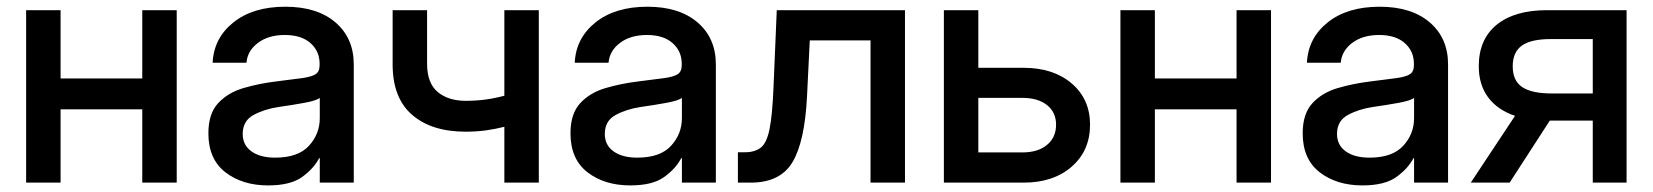

<svg xmlns="http://www.w3.org/2000/svg" viewBox="-20 -546 4941 574"><path d="M161.1 -515.6V-311.5H405.3V-515.6H508.3V0H405.3V-219.2H161.1V0H58.1V-515.6Z M781.7 8.3Q704.6 8.3 653.8 -31Q603 -70.3 603 -147.5Q603 -206.1 632.1 -237.5Q661.1 -269 707.8 -282.7Q754.4 -296.4 806.6 -302.7Q855 -308.6 883.3 -312.5Q911.6 -316.4 923.6 -324.2Q935.5 -332 935.5 -351.1V-355.5Q935.5 -393.1 908.2 -417.2Q880.9 -441.4 831.5 -441.4Q782.2 -441.4 751 -417.7Q719.7 -394 716.8 -358.4H615.7Q619.1 -432.1 677.7 -479Q736.3 -525.9 833 -525.9Q928.2 -525.9 982.9 -479Q1037.6 -432.1 1037.6 -353.5V0H936V-73.2H934.1Q918 -42 883.1 -16.8Q848.1 8.3 781.7 8.3ZM802.7 -74.7Q871.1 -74.7 903.6 -110.1Q936 -145.5 936 -192.9V-253.4Q925.8 -245.1 889.6 -238.5Q853.5 -231.9 812.5 -226.1Q770 -219.7 737.8 -202.1Q705.6 -184.6 705.6 -145.5Q705.6 -112.3 731.7 -93.5Q757.8 -74.7 802.7 -74.7Z M1372.1 -152.3Q1270.5 -152.3 1212.2 -202.6Q1153.8 -252.9 1153.8 -353.5V-515.6H1256.8V-355.5Q1256.8 -297.4 1288.6 -271Q1320.3 -244.6 1372.1 -244.6Q1403.8 -244.6 1432.1 -248.5Q1460.4 -252.4 1487.8 -259.8V-515.6H1590.8V0H1487.8V-167Q1461.4 -160.2 1432.6 -156.2Q1403.8 -152.3 1372.1 -152.3Z M1864.3 8.3Q1787.1 8.3 1736.3 -31Q1685.5 -70.3 1685.5 -147.5Q1685.5 -206.1 1714.6 -237.5Q1743.7 -269 1790.3 -282.7Q1836.9 -296.4 1889.2 -302.7Q1937.5 -308.6 1965.8 -312.5Q1994.1 -316.4 2006.1 -324.2Q2018.1 -332 2018.1 -351.1V-355.5Q2018.1 -393.1 1990.7 -417.2Q1963.4 -441.4 1914.1 -441.4Q1864.7 -441.4 1833.5 -417.7Q1802.2 -394 1799.3 -358.4H1698.2Q1701.7 -432.1 1760.3 -479Q1818.8 -525.9 1915.5 -525.9Q2010.7 -525.9 2065.4 -479Q2120.1 -432.1 2120.1 -353.5V0H2018.6V-73.2H2016.6Q2000.5 -42 1965.6 -16.8Q1930.7 8.3 1864.3 8.3ZM1885.3 -74.7Q1953.6 -74.7 1986.1 -110.1Q2018.6 -145.5 2018.6 -192.9V-253.4Q2008.3 -245.1 1972.2 -238.5Q1936 -231.9 1895 -226.1Q1852.5 -219.7 1820.3 -202.1Q1788.1 -184.6 1788.1 -145.5Q1788.1 -112.3 1814.2 -93.5Q1840.3 -74.7 1885.3 -74.7Z M2186 0V-90.8H2206.5Q2237.3 -90.8 2254.9 -105Q2272.5 -119.1 2280.8 -160.9Q2289.1 -202.6 2292.5 -286.1L2302.2 -515.6H2685.5V0H2582.5V-425.3H2400.9L2392.6 -256.8Q2385.7 -122.1 2349.1 -61Q2312.5 0 2224.1 0Z M2904.8 -343.3H3040Q3129.4 -343.3 3184.1 -296.4Q3238.8 -249.5 3238.8 -173.3Q3238.8 -95.7 3184.1 -47.9Q3129.4 0 3040 0H2801.8V-515.6H2904.8ZM2904.8 -253.4V-90.3H3036.1Q3083 -90.3 3110.1 -112.8Q3137.2 -135.3 3137.2 -173.3Q3137.2 -210.4 3110.1 -231.9Q3083 -253.4 3036.1 -253.4Z M3432.6 -515.6V-311.5H3676.8V-515.6H3779.8V0H3676.8V-219.2H3432.6V0H3329.6V-515.6Z M4053.2 8.3Q3976.1 8.3 3925.3 -31Q3874.5 -70.3 3874.5 -147.5Q3874.5 -206.1 3903.6 -237.5Q3932.6 -269 3979.2 -282.7Q4025.9 -296.4 4078.1 -302.7Q4126.5 -308.6 4154.8 -312.5Q4183.1 -316.4 4195.1 -324.2Q4207 -332 4207 -351.1V-355.5Q4207 -393.1 4179.7 -417.2Q4152.3 -441.4 4103 -441.4Q4053.7 -441.4 4022.5 -417.7Q3991.2 -394 3988.3 -358.4H3887.2Q3890.6 -432.1 3949.2 -479Q4007.8 -525.9 4104.5 -525.9Q4199.7 -525.9 4254.4 -479Q4309.1 -432.1 4309.1 -353.5V0H4207.5V-73.2H4205.6Q4189.5 -42 4154.5 -16.8Q4119.6 8.3 4053.2 8.3ZM4074.2 -74.7Q4142.6 -74.7 4175 -110.1Q4207.5 -145.5 4207.5 -192.9V-253.4Q4197.3 -245.1 4161.1 -238.5Q4125 -231.9 4084 -226.1Q4041.5 -219.7 4009.3 -202.1Q3977.1 -184.6 3977.1 -145.5Q3977.1 -112.3 4003.2 -93.5Q4029.3 -74.7 4074.2 -74.7Z M4842.8 0H4741.7V-185.5H4613.3L4493.2 0H4377L4509.3 -199.7Q4457 -217.3 4429 -254.9Q4400.9 -292.5 4400.9 -348.1Q4400.9 -428.2 4454.3 -471.9Q4507.8 -515.6 4605 -515.6H4842.8ZM4741.7 -266.6V-429.2H4616.2Q4557.1 -429.2 4529.8 -409.7Q4502.4 -390.1 4502.4 -347.7Q4502.4 -304.7 4530.8 -285.6Q4559.1 -266.6 4619.1 -266.6Z"/></svg>

Font: Inter Display Medium
Style: Regular
Weight: 500
Designer: Rasmus Andersson
Foundry: rsms
Version: Version 4.001;git-9221beed3